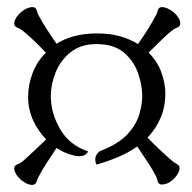

<svg xmlns="http://www.w3.org/2000/svg" viewBox="-20 -580 540 540"><path d="M251 -117Q245 -132 250.5 -143Q256 -154 266 -157Q314 -176 338.5 -202.5Q363 -229 371.5 -257.5Q380 -286 380 -310Q380 -341 368 -375Q356 -409 328 -432.5Q300 -456 251 -456Q207 -456 178.5 -433Q150 -410 136.5 -376.5Q123 -343 123 -309Q123 -262 149 -217Q175 -172 228 -154Q218 -135 186 -143Q161 -149 139 -164Q123 -140 110.5 -120.5Q98 -101 93 -91Q86 -80 83.5 -70.5Q81 -61 72 -60Q58 -59 39 -74Q22 -90 20 -104Q19 -114 28.5 -117.5Q38 -121 47 -129Q56 -137 72.5 -152.5Q89 -168 110 -188Q87 -211 73 -242Q59 -273 59 -307Q59 -341 71.5 -374Q84 -407 109 -432Q89 -453 72.5 -468.5Q56 -484 47 -491Q38 -499 28.5 -502.5Q19 -506 20 -516Q22 -530 39 -546Q56 -560 72 -560Q81 -560 83.5 -550Q86 -540 93 -529Q98 -519 110.5 -499.5Q123 -480 139 -457Q161 -471 189.5 -478.5Q218 -486 253 -486Q289 -486 317.5 -478Q346 -470 368 -456Q385 -480 397 -499.5Q409 -519 414 -529Q421 -540 423.5 -550Q426 -560 435 -560Q443 -560 451.5 -556Q460 -552 468 -546Q476 -539 481 -531.5Q486 -524 487 -516Q488 -506 478.5 -502.5Q469 -499 460 -491Q451 -484 434.5 -468Q418 -452 398 -432Q423 -407 434 -376Q445 -345 445 -318Q445 -279 431.5 -248Q418 -217 395 -193Q416 -171 433.5 -155Q451 -139 460 -131Q469 -123 477.5 -118.5Q486 -114 485 -106Q484 -92 468 -76Q452 -61 434 -61Q425 -62 423 -72Q421 -82 414 -93Q409 -103 396 -123Q383 -143 366 -168Q342 -151 312.5 -138.5Q283 -126 251 -117Z"/></svg>

Font: Diphylleia
Style: Regular
Weight: 400
Designer: Minha Hyung
Foundry: JAMO
Version: Version 1.000; ttfautohint (v1.8.4.7-5d5b);gftools[0.9.28]